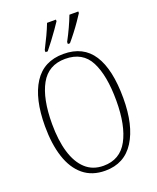

<svg xmlns="http://www.w3.org/2000/svg" viewBox="-169 -1029 928 1137"><g transform="rotate(-20 295.0 -460.5)"><path d="M295 10Q212 10 157 -35.5Q102 -81 75 -164Q48 -247 48 -359Q48 -533 110 -629Q172 -725 296 -725Q421 -725 481 -632Q541 -539 541 -358Q541 -187 478.5 -88.5Q416 10 295 10ZM295 -21Q399 -21 448 -111Q497 -201 497 -358Q497 -517 451.5 -605.5Q406 -694 296 -694Q190 -694 141 -605.5Q92 -517 92 -358Q92 -255 114.5 -179.5Q137 -104 182 -62.5Q227 -21 295 -21ZM342 -784Q363 -823 380 -860Q397 -897 410 -931H466V-921Q455 -904 436.5 -877Q418 -850 396 -821.5Q374 -793 355 -771H342ZM201 -784Q221 -823 238.5 -860Q256 -897 269 -931H325V-921Q314 -904 295 -877Q276 -850 254.5 -821.5Q233 -793 215 -771H201Z"/></g></svg>

Font: Noto Serif Bengali Condensed ExtraLight
Style: Regular
Weight: 200
Width: 3
Designer: Juan Bruce, Universal Thirst, Indian Type Foundry and the Monotype Design Team.
Foundry: Monotype Imaging Inc.
Version: Version 2.003; ttfautohint (v1.8.4.7-5d5b)